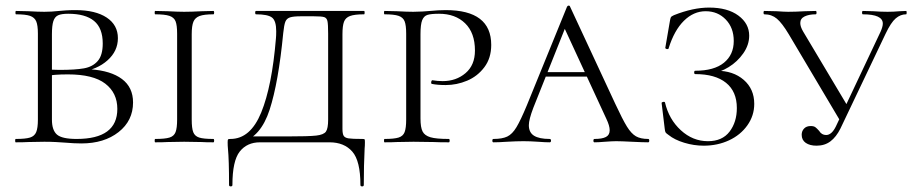

<svg xmlns="http://www.w3.org/2000/svg" viewBox="-20 -507 3250 684"><path d="M454 -142Q454 -77 402.5 -36.5Q351 4 270 4Q245 4 210 1Q197 0 178.5 -1Q160 -2 138 -2L81 -1Q64 0 36 0Q34 0 34 -6Q34 -12 36 -12Q71 -12 87 -17Q103 -22 109 -36.5Q115 -51 115 -81V-387Q115 -417 109 -431Q103 -445 87 -450.5Q71 -456 37 -456Q35 -456 35 -462Q35 -468 37 -468L81 -467Q117 -465 138 -465Q163 -465 190 -468Q200 -469 214.5 -470Q229 -471 249 -471Q320 -471 360 -444.5Q400 -418 400 -371Q400 -325 363 -292Q326 -259 268 -251L303 -260Q375 -255 414.5 -225.5Q454 -196 454 -142ZM165 -385V-256L144 -261Q161 -258 192 -258Q248 -258 279 -263.5Q310 -269 328 -289.5Q346 -310 346 -352Q346 -407 315 -432.5Q284 -458 223 -458Q199 -458 187 -452.5Q175 -447 170 -431.5Q165 -416 165 -385ZM398 -119Q398 -176 355 -209Q312 -242 222 -242Q171 -242 144 -236L165 -243V-81Q165 -43 183 -27.5Q201 -12 253 -12Q398 -12 398 -119Z M740 -12Q743 -12 743 -6Q743 0 740 0Q713 0 698 -1L636 -2L577 -1Q561 0 533 0Q531 0 531 -6Q531 -12 533 -12Q568 -12 584 -17Q600 -22 605.5 -36.5Q611 -51 611 -81V-387Q611 -417 605.5 -431Q600 -445 583.5 -450.5Q567 -456 533 -456Q531 -456 531 -462Q531 -468 533 -468L577 -467Q615 -465 636 -465Q661 -465 699 -467L740 -468Q743 -468 743 -462Q743 -456 740 -456Q707 -456 691 -450Q675 -444 669 -429.5Q663 -415 663 -385V-81Q663 -50 668.5 -36Q674 -22 689.5 -17Q705 -12 740 -12Z M792 22Q791 13 791 0Q791 -9 792.5 -10.5Q794 -12 801 -12Q872 -12 910.5 -106Q949 -200 963 -370Q964 -380 964 -396Q964 -433 949 -444.5Q934 -456 892 -456Q889 -456 889 -462Q889 -468 892 -468H1277Q1279 -468 1279 -462Q1279 -456 1277 -456Q1243 -456 1227 -450Q1211 -444 1205.5 -429.5Q1200 -415 1200 -385V-81V-48Q1200 -30 1204.5 -23Q1209 -16 1222 -14Q1235 -12 1271 -12Q1278 -12 1279 -10.5Q1280 -9 1280 0Q1280 13 1279 22Q1276 82 1276 152Q1276 157 1270 157Q1264 157 1264 152Q1264 66 1235 33Q1206 0 1154 0H906Q860 0 834 33Q808 66 808 152Q808 157 802 157Q796 157 796 152Q796 62 792 22ZM850 -21H1003Q1080 -21 1106.5 -24Q1133 -27 1141 -38Q1149 -49 1149 -81V-387Q1149 -421 1146.5 -432Q1144 -443 1135 -446Q1126 -449 1097 -449H1053Q1025 -449 1013 -445Q1001 -441 996.5 -429.5Q992 -418 989 -389Q972 -213 940.5 -116Q909 -19 840 0Z M1579 -12Q1582 -12 1582 -6Q1582 0 1579 0Q1544 0 1525 -1L1453 -2L1394 -1Q1378 0 1350 0Q1348 0 1348 -6Q1348 -12 1350 -12Q1384 -12 1400 -17Q1416 -22 1421.5 -36.5Q1427 -51 1427 -81V-387Q1427 -417 1421.5 -431Q1416 -445 1400 -450.5Q1384 -456 1350 -456Q1348 -456 1348 -462Q1348 -468 1350 -468L1394 -467Q1430 -465 1452 -465Q1469 -465 1484.5 -466Q1500 -467 1512 -468Q1542 -471 1568 -471Q1730 -471 1730 -347Q1730 -300 1705.5 -267.5Q1681 -235 1644 -219.5Q1607 -204 1568 -204Q1539 -204 1519 -208Q1516 -208 1516 -213Q1516 -216 1517.5 -219Q1519 -222 1521 -221Q1539 -218 1557 -218Q1605 -218 1638.5 -246.5Q1672 -275 1672 -327Q1672 -390 1637 -424Q1602 -458 1544 -458Q1516 -458 1503 -454Q1490 -450 1484 -435Q1478 -420 1478 -385V-85Q1478 -53 1485.5 -38.5Q1493 -24 1513.5 -18Q1534 -12 1579 -12Z M1924 -250H2106L2113 -234H1908ZM2289 0Q2271 0 2231 -2Q2193 -4 2175 -4Q2161 -4 2135 -2Q2111 0 2098 0Q2094 0 2094 -6Q2094 -12 2098 -12Q2125 -12 2138.5 -19Q2152 -26 2152 -43Q2152 -59 2140 -84L1982 -426L2004 -434L1880 -123Q1864 -81 1864 -61Q1864 -35 1882.5 -23.5Q1901 -12 1938 -12Q1943 -12 1943 -6Q1943 0 1938 0Q1923 0 1897 -2Q1869 -4 1845 -4Q1820 -4 1786 -2Q1756 0 1738 0Q1734 0 1734 -6Q1734 -12 1738 -12Q1769 -12 1787 -20.5Q1805 -29 1820 -54Q1835 -79 1857 -132L2000 -483Q2002 -487 2006 -487Q2010 -487 2011 -483L2172 -137Q2198 -81 2213.5 -56Q2229 -31 2245.5 -21.5Q2262 -12 2289 -12Q2293 -12 2293 -6Q2293 0 2289 0Z M2605 -122Q2605 -181 2566.5 -212Q2528 -243 2457 -243Q2453 -243 2453 -249Q2453 -255 2457 -255Q2524 -255 2559 -283.5Q2594 -312 2594 -361Q2594 -408 2565.5 -437.5Q2537 -467 2494 -467Q2451 -467 2416.5 -433Q2382 -399 2362 -335Q2362 -332 2357 -332Q2355 -332 2352.5 -333.5Q2350 -335 2350 -336L2366 -429Q2368 -442 2370 -445.5Q2372 -449 2381 -453Q2449 -480 2506 -480Q2572 -480 2610.5 -451.5Q2649 -423 2649 -380Q2649 -347 2628 -317Q2607 -287 2576 -268Q2545 -249 2519 -247L2533 -255Q2592 -255 2629.5 -222.5Q2667 -190 2667 -137Q2667 -95 2642.5 -60.5Q2618 -26 2577 -7Q2536 12 2487 12Q2452 12 2417.5 1.5Q2383 -9 2362 -26Q2353 -32 2351 -35.5Q2349 -39 2348 -49L2337 -140Q2337 -143 2342.5 -144Q2348 -145 2349 -142Q2363 -82 2405.5 -43Q2448 -4 2502 -4Q2553 -4 2579 -38Q2605 -72 2605 -122Z M2703 -456Q2700 -456 2700 -462Q2700 -468 2703 -468L2746 -467Q2776 -465 2788 -465Q2813 -465 2847 -467L2886 -468Q2889 -468 2889 -462Q2889 -456 2886 -456Q2862 -456 2846.5 -448.5Q2831 -441 2831 -425Q2831 -412 2841 -395L3002 -125L2974 -75L2790 -385Q2766 -425 2747.5 -440.5Q2729 -456 2703 -456ZM3125 -423Q3125 -456 3054 -456Q3051 -456 3051 -462Q3051 -468 3054 -468L3091 -467Q3119 -465 3142 -465Q3163 -465 3185 -467L3208 -468Q3210 -468 3210 -462Q3210 -456 3208 -456Q3188 -456 3171 -441.5Q3154 -427 3135 -387L2974 -49Q2959 -19 2938.5 -3.5Q2918 12 2889 12Q2865 12 2850.5 2Q2836 -8 2836 -27Q2836 -40 2844.5 -49Q2853 -58 2868 -58Q2879 -58 2884.5 -54Q2890 -50 2898 -41Q2907 -26 2923 -26Q2943 -26 2958 -57L3117 -394Q3125 -412 3125 -423Z"/></svg>

Font: Cormorant Unicase Light
Style: Regular
Weight: 300
Designer: Christian Thalmann (Catharsis Fonts)
Foundry: Catharsis Fonts
Version: Version 4.000